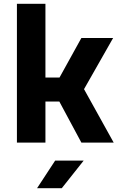

<svg xmlns="http://www.w3.org/2000/svg" viewBox="-20 -750 640 1010"><path d="M219 0H69V-730H219V-342H293L408 -550H575L422 -281L578 0H408L292 -216H219ZM305 240H175L270 95H420Z"/></svg>

Font: JetBrains Mono Extra Bold
Style: Regular
Weight: 800
Monospace: yes
Designer: Philipp Nurullin, Konstantin Bulenkov
Foundry: JetBrains
Version: 2.002